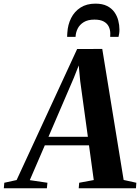

<svg xmlns="http://www.w3.org/2000/svg" viewBox="-98 -1008 750 1028"><path d="M-77.5 0 -75 -29.5 -9 -44 315 -745.5 449.5 -746 564 -44.5 632 -29.5 630 0H323.5L326 -29.5L404 -44L378.5 -230H142L61.5 -43.5L156 -29.5L153 0ZM161.5 -275.5H372.5L331.5 -573.5L323.5 -657.5L297 -590.5ZM413 -988.5Q450.5 -988.5 475.2 -976Q500 -963.5 514.5 -943Q529 -922.5 535.2 -898.2Q541.5 -874 541.5 -850Q541.5 -838 540 -828.2Q538.5 -818.5 536.5 -810.5H492Q492 -814 492.2 -818.5Q492.5 -823 492.5 -830Q492 -850 483.8 -866.5Q475.5 -883 457.2 -893Q439 -903 407.5 -903Q372.5 -903 350.5 -889.5Q328.5 -876 318 -855Q307.5 -834 306.5 -810.5H261.5Q261.5 -816.5 261.8 -821.5Q262 -826.5 262.5 -832.5Q265 -876 282.8 -911.2Q300.5 -946.5 333.2 -967.5Q366 -988.5 413 -988.5Z"/></svg>

Font: Merriweather 96pt
Style: Bold Italic
Weight: 700
Italic angle: -7.8°
Version: Version 2.101